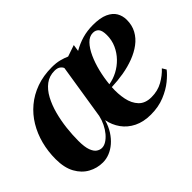

<svg xmlns="http://www.w3.org/2000/svg" viewBox="-103 -739 973 973"><g transform="rotate(-45 383.0 -253.0)"><path d="M486 -514.5 480.5 -478Q514 -497.5 549.8 -507.8Q585.5 -518 626 -518Q678 -518 708.8 -504Q739.5 -490 753 -466.8Q766.5 -443.5 766.5 -415Q766.5 -376 750 -345.8Q733.5 -315.5 704.5 -293.8Q675.5 -272 638 -257.8Q600.5 -243.5 557.8 -236.2Q515 -229 471.5 -227.5Q468.5 -181.5 476.8 -140.8Q485 -100 509.2 -74.5Q533.5 -49 578 -49Q623 -49 658.5 -69Q694 -89 718 -115.5L731 -94Q716 -74 685.8 -49.2Q655.5 -24.5 611.8 -6.5Q568 11.5 513.5 11.5Q461 11.5 422.5 -7.5Q384 -26.5 360.5 -59.2Q337 -92 329 -133Q319 -98 301.8 -71.2Q284.5 -44.5 263.2 -26.2Q242 -8 218.2 1.5Q194.5 11 170 11Q128.5 11 92.5 -8.8Q56.5 -28.5 34.2 -68.8Q12 -109 12 -170.5Q12 -225.5 25.2 -276.5Q38.5 -327.5 64.5 -370.8Q90.5 -414 128.8 -446Q167 -478 217 -496Q267 -514 328 -514Q359 -514 382.2 -508Q405.5 -502 424.5 -493.5ZM323 -169 370 -465.5Q366.5 -475.5 355.5 -483.5Q344.5 -491.5 324.5 -491.5Q287 -491.5 259.2 -470.5Q231.5 -449.5 212.2 -413.8Q193 -378 181.2 -334Q169.5 -290 164.2 -243.8Q159 -197.5 159 -155Q159 -110.5 168 -86.5Q177 -62.5 190.8 -53.5Q204.5 -44.5 218.5 -44.5Q234 -44.5 250 -54.5Q266 -64.5 280.8 -82Q295.5 -99.5 306.5 -122Q317.5 -144.5 323 -169ZM598 -490Q572.5 -490 551.5 -468Q530.5 -446 514.2 -410.2Q498 -374.5 487.5 -331.8Q477 -289 473 -246.5Q504.5 -251.5 534.5 -267.2Q564.5 -283 588.2 -307.5Q612 -332 626.2 -363.5Q640.5 -395 640.5 -431.5Q640.5 -463.5 629.5 -476.8Q618.5 -490 598 -490Z"/></g></svg>

Font: Merriweather 144pt
Style: Bold Italic
Weight: 700
Italic angle: -7.8°
Version: Version 2.101